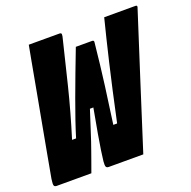

<svg xmlns="http://www.w3.org/2000/svg" viewBox="-125 -823 939 945"><g transform="rotate(-20 345.0 -350.0)"><path d="M123 -700H284Q290 -700 292.5 -697Q295 -694 293 -682Q266 -570 235 -444.5Q204 -319 163 -187H184Q208 -266 248 -375Q288 -484 337 -611H422Q433 -611 431 -600Q419 -482 406 -383.5Q393 -285 379 -187H399Q436 -360 465 -483Q494 -606 518 -700H682Q689 -700 689.5 -695.5Q690 -691 688 -687Q633 -517 578 -344.5Q523 -172 468 0H287Q277 0 273.5 -6.5Q270 -13 272 -35Q275 -61 279.5 -91.5Q284 -122 292.5 -171Q301 -220 316 -301H298Q280 -246 268.5 -209.5Q257 -173 248.5 -148Q240 -123 232.5 -102Q225 -81 216.5 -57Q208 -33 196 0H14Q4 0 1 -7Q-2 -14 2 -41Q11 -91 23.5 -159.5Q36 -228 50.5 -306.5Q65 -385 80 -466.5Q95 -548 109 -625Q113 -644 116 -662.5Q119 -681 123 -700Z"/></g></svg>

Font: Recursive Mn Lnr St XBk
Style: Italic
Weight: 1000
Italic angle: -15°
Monospace: yes
Version: Version 1.079;hotconv 1.0.112;makeotfexe 2.5.65598; ttfautoh